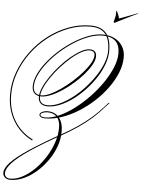

<svg xmlns="http://www.w3.org/2000/svg" viewBox="-91 -1083 1299 1775"><g transform="rotate(5 558.5 -195.5)"><path d="M73 625Q42 625 23 608Q4 591 4 565Q4 522 54.5 468Q105 414 215.5 340Q326 266 506 165Q589 119 654 74.5Q719 30 774 -17.5Q829 -65 879 -121L917 -163H927L888 -121Q836 -61 781.5 -13Q727 35 661.5 80Q596 125 509 174Q336 270 228 343Q120 416 69.5 471Q19 526 19 567Q19 589 33 601.5Q47 614 71 614Q126 614 184 583.5Q242 553 295 501Q348 449 390 383Q432 317 456.5 245.5Q481 174 481 105Q481 41 450.5 7Q420 -27 363 -27Q338 -27 318.5 -18.5Q299 -10 299 1Q299 11 311.5 16.5Q324 22 345 22Q404 22 472.5 -8.5Q541 -39 611 -91.5Q681 -144 745 -210.5Q809 -277 859 -350Q909 -423 938.5 -494.5Q968 -566 968 -627Q968 -778 808 -778Q750 -778 683.5 -754Q617 -730 550.5 -688Q484 -646 424 -593Q364 -540 317 -481Q270 -422 242.5 -364Q215 -306 215 -254Q215 -217 234.5 -197.5Q254 -178 291 -178Q326 -178 372.5 -199.5Q419 -221 470.5 -257Q522 -293 571.5 -337.5Q621 -382 661 -428Q701 -474 725 -516Q749 -558 749 -589Q749 -631 701 -631Q668 -631 624 -607Q580 -583 533 -542.5Q486 -502 441 -452.5Q396 -403 359.5 -350Q323 -297 301.5 -248.5Q280 -200 280 -163Q280 -92 358 -92Q408 -92 465.5 -117.5Q523 -143 580.5 -186.5Q638 -230 690 -286Q742 -342 783 -403.5Q824 -465 847.5 -526Q871 -587 871 -640Q871 -748 827 -799.5Q783 -851 690 -851Q587 -851 488 -813.5Q389 -776 303 -709.5Q217 -643 152 -556Q87 -469 50 -368Q13 -267 13 -162Q13 -26 74 76.5Q135 179 248 236L243 245Q128 187 65.5 81Q3 -25 3 -162Q3 -269 40.5 -371Q78 -473 144 -562Q210 -651 297 -718Q384 -785 484.5 -823Q585 -861 690 -861Q787 -861 834 -807Q881 -753 881 -640Q881 -582 858 -518.5Q835 -455 794.5 -392.5Q754 -330 701.5 -274Q649 -218 590.5 -175Q532 -132 472.5 -107Q413 -82 358 -82Q315 -82 292.5 -103Q270 -124 270 -163Q270 -202 292 -251.5Q314 -301 351 -355Q388 -409 433.5 -460Q479 -511 527.5 -551.5Q576 -592 621 -616.5Q666 -641 701 -641Q764 -641 764 -581Q764 -547 740 -503.5Q716 -460 676 -413.5Q636 -367 586 -323Q536 -279 483 -244Q430 -209 380 -188.5Q330 -168 291 -168Q250 -168 227.5 -190.5Q205 -213 205 -254Q205 -307 232.5 -366.5Q260 -426 308 -486Q356 -546 417 -600Q478 -654 546 -696.5Q614 -739 681.5 -763.5Q749 -788 808 -788Q872 -788 919.5 -764Q967 -740 993.5 -696.5Q1020 -653 1020 -595Q1020 -526 991 -453Q962 -380 911.5 -310Q861 -240 794.5 -178.5Q728 -117 652.5 -70Q577 -23 498.5 4Q420 31 345 31Q320 31 305 22.5Q290 14 290 1Q290 -14 312 -25.5Q334 -37 363 -37Q431 -37 469.5 9.5Q508 56 508 140Q508 209 483 278Q458 347 414 409.5Q370 472 314.5 520.5Q259 569 197 597Q135 625 73 625ZM1116 -1012 1117 -1008Q1102 -1002 1071.5 -987Q1041 -972 1006 -955Q971 -938 944 -924Q917 -910 908 -905Q899 -905 899 -915Q904 -932 909 -954Q914 -976 914 -996Q914 -1001 914 -1005.5Q914 -1010 913 -1014Q913 -1016 917 -1016Q919 -1016 921 -1013Q929 -996 935 -981Q941 -966 945 -948Z"/></g></svg>

Font: Ballet 24pt
Style: Regular
Weight: 400
Designer: Maximiliano R. Sproviero
Foundry: Omnibus-Type
Version: Version 1.100